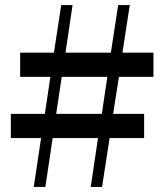

<svg xmlns="http://www.w3.org/2000/svg" viewBox="-20 -742 651 762"><path d="M384 -290H203L225 -437H406ZM589 -437V-533H466L495 -722H449L420 -533H240L268 -722H223L194 -533H60V-437H180L158 -290H23V-194H143L114 0H160L189 -194H369L340 0H385L415 -194H552V-290H429L452 -437Z"/></svg>

Font: Source Han Serif
Style: Bold
Weight: 700
Designer: Ryoko NISHIZUKA 西塚涼子 (kana & ideographs); Frank Grießhammer (Latin, Greek & Cyrillic); Wenlong ZHANG 张文龙 (bopomofo); San
Foundry: Adobe Systems Incorporated
Version: Version 1.001;PS 1.001;hotconv 16.6.54;makeotf.lib2.5.65590